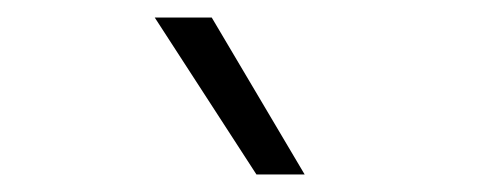

<svg xmlns="http://www.w3.org/2000/svg" viewBox="-20 -828 554 219"><path d="M272.5 -629 156.5 -808H221.5L327.5 -629Z"/></svg>

Font: Encode Sans SC Condensed Thin Light
Style: Regular
Weight: 300
Version: Version 3.002